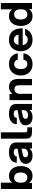

<svg xmlns="http://www.w3.org/2000/svg" viewBox="1814 -2574 772 4440"><g transform="rotate(-90 2200.0 -354.0)"><path d="M191.8 -66.8V0H50V-720H196.4V-459.8Q222.6 -494.8 261.3 -513.4Q300 -532 351 -532Q423.4 -532 474.9 -496.7Q526.4 -461.4 553.1 -399.9Q579.8 -338.4 579.8 -260Q579.8 -181.6 553.1 -120.1Q526.4 -58.6 474.9 -23.3Q423.4 12 351 12Q297.4 12 257.9 -8.4Q218.4 -28.8 191.8 -66.8ZM431.2 -260Q431.2 -307.2 418.4 -341.3Q405.6 -375.4 379.3 -394.1Q353 -412.8 312.8 -412.8Q272.6 -412.8 246.3 -394.1Q220 -375.4 207.2 -341.3Q194.4 -307.2 194.4 -260Q194.4 -212.8 207.2 -178.7Q220 -144.6 246.3 -125.9Q272.6 -107.2 312.8 -107.2Q353 -107.2 379.3 -125.9Q405.6 -144.6 418.4 -178.7Q431.2 -212.8 431.2 -260Z M631.6 -147Q631.6 -193.2 653 -224.3Q674.4 -255.4 719.2 -275.5Q764 -295.6 837.2 -307.8L982.2 -332.8V-357.2Q982.2 -389.6 962.8 -406.4Q943.4 -423.2 897 -423.2Q854.6 -423.2 829.2 -404.5Q803.8 -385.8 802.6 -351.6H657.4Q658.6 -439.6 724.6 -485.8Q790.6 -532 895.8 -532Q1009.4 -532 1067.4 -490.4Q1125.4 -448.8 1125.4 -374.2V0H986.2V-56.6Q954.8 -19.8 914.6 -3.9Q874.4 12 822 12Q736.4 12 684 -29.8Q631.6 -71.6 631.6 -147ZM982.2 -199.4V-240.8L866 -217.6Q820.6 -208.6 800.8 -195.1Q781 -181.6 781 -152Q781 -123.6 801.6 -107.2Q822.2 -90.8 861.4 -90.8Q894.2 -90.8 921.5 -102.1Q948.8 -113.4 965.5 -137.8Q982.2 -162.2 982.2 -199.4Z M1359.4 -720V-155Q1359.4 -130.6 1370 -119.7Q1380.6 -108.8 1407.4 -108.8H1475V0H1368Q1318.8 0 1285.7 -11.3Q1252.6 -22.6 1232.8 -53.4Q1213 -84.2 1213 -140.2V-720Z M1522.6 -147Q1522.6 -193.2 1544 -224.3Q1565.4 -255.4 1610.2 -275.5Q1655 -295.6 1728.2 -307.8L1873.2 -332.8V-357.2Q1873.2 -389.6 1853.8 -406.4Q1834.4 -423.2 1788 -423.2Q1745.6 -423.2 1720.2 -404.5Q1694.8 -385.8 1693.6 -351.6H1548.4Q1549.6 -439.6 1615.6 -485.8Q1681.6 -532 1786.8 -532Q1900.4 -532 1958.4 -490.4Q2016.4 -448.8 2016.4 -374.2V0H1877.2V-56.6Q1845.8 -19.8 1805.6 -3.9Q1765.4 12 1713 12Q1627.4 12 1575 -29.8Q1522.6 -71.6 1522.6 -147ZM1873.2 -199.4V-240.8L1757 -217.6Q1711.6 -208.6 1691.8 -195.1Q1672 -181.6 1672 -152Q1672 -123.6 1692.6 -107.2Q1713.2 -90.8 1752.4 -90.8Q1785.2 -90.8 1812.5 -102.1Q1839.8 -113.4 1856.5 -137.8Q1873.2 -162.2 1873.2 -199.4Z M2104 -520H2246.4V-449.8Q2275 -487.4 2316.1 -509.7Q2357.2 -532 2409.8 -532Q2467.4 -532 2508.9 -507.7Q2550.4 -483.4 2572.6 -436Q2594.8 -388.6 2594.8 -320.4V0H2448.8V-302.8Q2448.8 -350.4 2427.2 -378Q2405.6 -405.6 2357.8 -405.6Q2329.6 -405.6 2305.4 -393Q2281.2 -380.4 2265.8 -353Q2250.4 -325.6 2250.4 -283.2V0H2104Z M2675 -260Q2675 -338 2706.2 -399.7Q2737.4 -461.4 2796.6 -496.7Q2855.8 -532 2936.8 -532Q3046.4 -532 3110.3 -477.1Q3174.2 -422.2 3186.8 -329H3041Q3032.4 -368.4 3005.3 -390.6Q2978.2 -412.8 2936.8 -412.8Q2898.6 -412.8 2873.4 -394.1Q2848.2 -375.4 2835.6 -341.3Q2823 -307.2 2823 -260Q2823 -212.8 2835.6 -178.7Q2848.2 -144.6 2873.4 -125.9Q2898.6 -107.2 2936.8 -107.2Q2980 -107.2 3007 -131.1Q3034 -155 3041 -199H3186.8Q3174.6 -102.6 3110.1 -45.3Q3045.6 12 2936.8 12Q2855.8 12 2796.6 -23.3Q2737.4 -58.6 2706.2 -120.3Q2675 -182 2675 -260Z M3235.4 -260Q3235.4 -338 3266.6 -399.7Q3297.8 -461.4 3357.8 -496.7Q3417.8 -532 3499.4 -532Q3582.2 -532 3641.9 -497.3Q3701.6 -462.6 3732.5 -397.9Q3763.4 -333.2 3763.4 -245V-215H3379Q3384.6 -178.8 3400.3 -152.9Q3416 -127 3441.2 -112.9Q3466.4 -98.8 3499.4 -98.8Q3542 -98.8 3569.8 -114.5Q3597.6 -130.2 3613.2 -159.8H3754.2Q3728.6 -80.6 3662 -34.3Q3595.4 12 3499.4 12Q3417.8 12 3357.8 -23.3Q3297.8 -58.6 3266.6 -120.3Q3235.4 -182 3235.4 -260ZM3499.4 -421.2Q3451.6 -421.2 3421 -392.4Q3390.4 -363.6 3380.4 -312.6H3618.4Q3608.4 -363.6 3577.8 -392.4Q3547.2 -421.2 3499.4 -421.2Z M3820.4 -260Q3820.4 -338.4 3847.1 -399.9Q3873.8 -461.4 3925.3 -496.7Q3976.8 -532 4049.2 -532Q4100.2 -532 4138.9 -513.4Q4177.6 -494.8 4203.8 -459.8V-720H4350.2V0H4208.4V-66.8Q4181.8 -28.8 4142.3 -8.4Q4102.8 12 4049.2 12Q3976.8 12 3925.3 -23.3Q3873.8 -58.6 3847.1 -120.1Q3820.4 -181.6 3820.4 -260ZM4205.8 -260Q4205.8 -307.2 4193 -341.3Q4180.2 -375.4 4153.9 -394.1Q4127.6 -412.8 4087.4 -412.8Q4047.2 -412.8 4020.9 -394.1Q3994.6 -375.4 3981.8 -341.3Q3969 -307.2 3969 -260Q3969 -212.8 3981.8 -178.7Q3994.6 -144.6 4020.9 -125.9Q4047.2 -107.2 4087.4 -107.2Q4127.6 -107.2 4153.9 -125.9Q4180.2 -144.6 4193 -178.7Q4205.8 -212.8 4205.8 -260Z"/></g></svg>

Font: Aspekta Variable
Style: Regular
Weight: 400
Designer: Ivo Dolenc
Version: Version 2.100